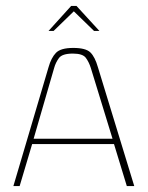

<svg xmlns="http://www.w3.org/2000/svg" viewBox="-20 -625 497 645"><path d="M25 0 143 -399Q152 -431 168 -447.5Q184 -464 226 -464Q268 -464 283.5 -449Q299 -434 309 -399L431 0H406L363 -141H88L46 0ZM93 -159H358L285 -397Q279 -416 268.5 -430.5Q258 -445 225 -445Q189 -445 178 -430Q167 -415 162 -397ZM143 -521 219 -605H237L314 -521H296L228 -587L160 -521Z"/></svg>

Font: Genos Thin Thin
Style: Regular
Weight: 250
Version: Version 1.010